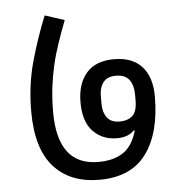

<svg xmlns="http://www.w3.org/2000/svg" viewBox="-50 -734 740 785"><g transform="rotate(-5 319.5 -341.5)"><path d="M327 3Q207 3 140 -72Q73 -147 73 -299Q73 -408 100 -504Q127 -600 162 -686L242 -660Q223 -610 208 -566Q193 -522 183 -478Q173 -434 167.5 -388Q162 -342 162 -289Q162 -70 329 -70Q391 -70 430.5 -96Q470 -122 488 -185L484 -186Q460 -160 413 -160Q354 -160 315.5 -199.5Q277 -239 277 -319Q277 -395 315 -439Q353 -483 429 -483Q503 -483 542.5 -440Q582 -397 582 -317Q582 -167 519.5 -82Q457 3 327 3ZM362 -304Q362 -271 378.5 -249Q395 -227 430 -227Q462 -227 482 -244Q502 -261 502 -309V-331Q502 -370 485 -392.5Q468 -415 430 -415Q395 -415 378.5 -393.5Q362 -372 362 -337Z"/></g></svg>

Font: IBM Plex Sans Devanagari Text
Style: Regular
Weight: 450
Designer: Mike Abbink, Paul van der Laan, Pieter van Rosmalen, Erin McLaughlin
Foundry: Bold Monday
Version: Version 1.1